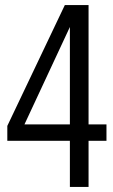

<svg xmlns="http://www.w3.org/2000/svg" viewBox="-20 -741 448 761"><path d="M257 -183H9V-242L237 -721H331V-248H402V-183H331V0H257ZM257 -248V-634L77 -248Z"/></svg>

Font: Mona Sans Condensed
Style: Regular
Weight: 400
Width: 3
Designer: Deni Anggara
Foundry: GitHub
Version: Version 2.000